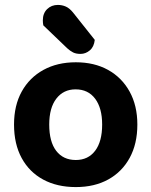

<svg xmlns="http://www.w3.org/2000/svg" viewBox="-20 -745 615 780"><path d="M538 -239Q538 -161 507 -104Q476 -47 420 -16Q364 15 288 15Q212 15 155.5 -15.5Q99 -46 68 -103Q37 -160 37 -239Q37 -317 68.5 -373.5Q100 -430 156.5 -461Q213 -492 288 -492Q363 -492 419 -461Q475 -430 506.5 -373Q538 -316 538 -239ZM287 -382Q238 -382 209 -344.5Q180 -307 180 -239Q180 -169 208.5 -132Q237 -95 288 -95Q338 -95 366.5 -132.5Q395 -170 395 -239Q395 -306 366.5 -344Q338 -382 287 -382ZM253 -549 156 -642Q155 -646 154.5 -652Q154 -658 154 -662Q154 -691 171.5 -708Q189 -725 215 -725Q232 -725 247 -718.5Q262 -712 276 -695L365 -583Q362 -555 345 -540.5Q328 -526 307 -526Q289 -526 277 -532Q265 -538 253 -549Z"/></svg>

Font: BalooTamma2Bold
Style: Bold
Weight: 700
Designer: Divya Kowshik, Shuchita Grover and Ek Type
Foundry: Ek Type
Version: Version 1.700